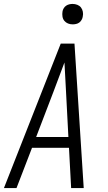

<svg xmlns="http://www.w3.org/2000/svg" viewBox="-29 -957 549 977"><path d="M-9 0 280 -735H350L397 0H333L322 -205H134L55 0ZM319 -260 307 -490Q305 -527 303 -564.5Q301 -602 299 -639Q285 -602 271 -564.5Q257 -527 243 -490L155 -260ZM341 -833Q328 -833 317 -837.5Q306 -842 298.5 -851Q291 -860 289 -872.5Q287 -885 289 -898Q290 -906 295 -914.5Q300 -923 307.5 -928Q315 -933 323.5 -935Q332 -937 340 -937Q353 -937 364.5 -932.5Q376 -928 383 -919Q390 -910 392.5 -897.5Q395 -885 392 -872Q391 -864 386 -855.5Q381 -847 374 -842Q367 -837 358 -835Q349 -833 341 -833Z"/></svg>

Font: Iosevka Light Oblique
Style: Regular
Weight: 300
Italic angle: -9°
Monospace: yes
Designer: Belleve Invis
Foundry: Belleve Invis
Version: Version 32.5.0; ttfautohint (v1.8.4)